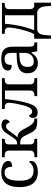

<svg xmlns="http://www.w3.org/2000/svg" viewBox="1042 -1628 796 2919"><g transform="rotate(-90 1439.5 -168.0)"><path d="M283 10C396 10 453 -40 453 -86C453 -104 446 -117 436 -125C413 -84 365 -55 303 -55C196 -55 152 -124 152 -266C152 -445 201 -496 278 -496C345 -496 363 -444 363 -381C422 -381 452 -398 452 -444C452 -513 361 -546 278 -546C151 -546 55 -479 55 -265C55 -69 150 10 283 10Z M510 0H789V-42H786C742 -42 704 -50 704 -109V-259C780 -259 803 -249 833 -191L882 -94C922 -17 960 0 1062 0H1097V-42H1094C1049 -42 1013 -66 982 -122L930 -214C900 -269 870 -298 808 -301C834 -319 853 -345 889 -398C923 -449 947 -474 980 -474C1013 -474 1031 -448 1036 -418C1061 -423 1084 -444 1084 -481C1084 -517 1054 -542 998 -542C921 -542 894 -498 848 -428C814 -377 792 -342 775 -326C759 -311 743 -305 704 -305V-431C704 -486 743 -494 786 -494H789V-536H510V-494H528C572 -494 610 -485 610 -426V-114C610 -51 573 -42 528 -42H510Z M1187 7C1262 7 1299 -33 1335 -155C1361 -244 1381 -367 1394 -490H1523V-109C1523 -50 1485 -42 1441 -42H1438V0H1712V-42H1699C1655 -42 1617 -50 1617 -109V-427C1617 -486 1655 -494 1699 -494H1712V-536H1242V-494H1255C1299 -494 1337 -485 1337 -432C1337 -382 1315 -273 1300 -218C1266 -92 1237 -77 1200 -77C1167 -77 1151 -106 1151 -124C1124 -124 1107 -97 1107 -63C1107 -19 1134 7 1187 7Z M1940 10C2023 10 2054 -30 2096 -86H2104L2120 0H2255V-42H2252C2207 -42 2190 -58 2190 -114V-373C2190 -500 2129 -546 2007 -546C1908 -546 1827 -519 1827 -450C1827 -404 1856 -387 1912 -387C1912 -450 1926 -496 2003 -496C2085 -496 2096 -445 2096 -373V-313L2013 -310C1860 -305 1785 -256 1785 -150C1785 -41 1851 10 1940 10ZM1963 -52C1908 -52 1882 -83 1882 -145C1882 -223 1919 -264 2032 -269L2096 -272V-191C2096 -106 2044 -52 1963 -52Z M2311 210H2360L2365 137C2371 37 2399 0 2462 0H2708C2752 3 2798 35 2805 137L2810 210H2859V-46H2803C2778 -52 2761 -69 2761 -109V-427C2761 -486 2799 -494 2843 -494H2856V-536H2386V-494H2399C2443 -494 2481 -485 2481 -432C2481 -382 2459 -273 2444 -218C2422 -137 2401 -78 2380 -46H2311ZM2439 -46C2488 -160 2525 -321 2538 -490H2667V-46Z"/></g></svg>

Font: Noto Serif Thai
Style: Regular
Weight: 400
Designer: Monotype Design Team
Foundry: Monotype Imaging Inc.
Version: Version 1.901